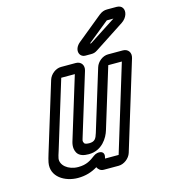

<svg xmlns="http://www.w3.org/2000/svg" viewBox="-110 -796 805 915"><g transform="rotate(-15 292.0 -339.0)"><path d="M311 -30C321 -64 284 -68 263 -52C239 -34 218 -19 177 -19C126 -19 91 -51 96 -83C97 -91 101 -102 106 -118L208 -451H275L184 -154C180 -141 170 -115 184 -89C195 -70 217 -65 241 -65C307 -65 339 -120 349 -154L440 -451H507L377 -25H310ZM291 25H364C390 25 418 4 426 -22L558 -454C566 -480 551 -501 525 -501H452C426 -501 399 -480 391 -454L299 -154C291 -128 284 -115 256 -115C238 -115 233 -121 233 -121C226 -134 228 -133 234 -154L326 -454C334 -480 319 -501 293 -501H220C194 -501 167 -480 159 -454L56 -118C51 -101 47 -88 45 -77C32 -8 98 31 162 31C200 31 231 21 259 4C264 15 274 25 291 25ZM382 -573 487 -658 489 -659H521L390 -574C389 -574 388 -573 388 -573ZM347 -523H375C387 -523 395 -525 407 -533L554 -629C581 -647 590 -677 579 -695C574 -704 563 -709 550 -709H503C489 -709 477 -705 463 -694L338 -592C303 -563 315 -523 347 -523Z"/></g></svg>

Font: DIN Rundschrift
Style: BreitKontKu
Weight: 400
Width: 7
Version: Version 1.027